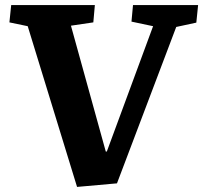

<svg xmlns="http://www.w3.org/2000/svg" viewBox="-20 -720 799 755"><path d="M396 -124H400L582 -617L497 -635L503 -700H759L752 -631L673 -614L440 1L283 15L89 -617L17 -632L24 -700H353L347 -632L259 -619Z"/></svg>

Font: Literata 12pt
Style: Bold Italic
Weight: 700
Italic angle: -2°
Designer: Latin by Veronika Burian and Jose Scaglione. Greek by Irene Vlachou. Cyrillic by Vera Evstafieva
Foundry: TypeTogether
Version: Version 3.002